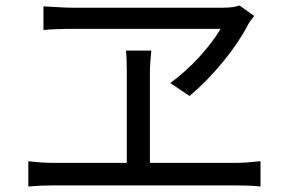

<svg xmlns="http://www.w3.org/2000/svg" viewBox="-20 -712 1040 698"><path d="M892 -638Q885 -630 881 -621Q848 -557 790.5 -487Q733 -417 669 -363L599 -410Q656 -452 704.5 -505Q753 -558 782 -607H720H624H510H397H302H245Q178 -607 138 -603V-689L189 -686Q223 -684 240 -684H302H398H511H626H725H791Q827 -684 851 -692L904 -654ZM525 -410V-345V-268V-190V-124V-82H441V-124V-190V-268V-345V-410V-448Q441 -500 438 -528H530Q525 -480 525 -448ZM173 -120H842Q873 -120 927 -126V-34Q891 -38 842 -38H173Q126 -38 83 -34V-126Q130 -120 173 -120Z"/></svg>

Font: Merged Yaku Han JP
Style: Regular
Weight: 400
Designer: Ryoko NISHIZUKA 西塚涼子 (kana, bopomofo & ideographs); Paul D. Hunt (Latin, Greek & Cyrillic); Sandoll Communications 산돌커뮤니
Foundry: Adobe
Version: Version 2.004